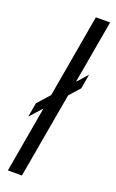

<svg xmlns="http://www.w3.org/2000/svg" viewBox="-143 -761 484 798"><g transform="rotate(20 98.5 -361.5)"><path d="M8 0 134 -723H197L70 0ZM11 -239 22 -302 189 -489 178 -425Z"/></g></svg>

Font: Archivo ExtraCondensed Light
Style: Italic
Weight: 300
Width: 2
Italic angle: -10°
Designer: Hector Gatti
Foundry: Omnibus-Type
Version: Version 2.001